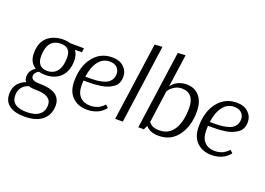

<svg xmlns="http://www.w3.org/2000/svg" viewBox="-135 -1107 2377 1723"><g transform="rotate(20 1053.5 -246.0)"><path d="M301 -510Q338 -510 367 -500L498 -499L494 -460L427 -458Q455 -422 455 -365Q455 -265 400 -210Q345 -155 252 -155Q220 -155 191 -163Q151 -142 151 -109Q151 -64 234 -64Q436 -64 436 72Q436 159 376 209.5Q316 260 205 260Q110 260 59 222.5Q8 185 8 114Q8 54 38.5 17Q69 -20 114 -36Q99 -55 99 -86Q99 -143 155 -179Q91 -217 91 -304Q91 -410 150.5 -460Q210 -510 301 -510ZM385 -369Q385 -467 293 -467Q161 -467 161 -300Q161 -249 185.5 -222Q210 -195 255 -195Q317 -195 351 -239Q385 -283 385 -369ZM223 -1Q179 -1 150 -11Q63 19 63 109Q63 215 211 215Q288 215 329 183Q370 151 370 91Q370 -1 223 -1Z M883 -69Q881 -66 877 -60.5Q873 -55 858 -41.5Q843 -28 825 -17.5Q807 -7 777 1.5Q747 10 713 10Q625 10 571 -42Q517 -94 517 -192Q517 -335 586 -422.5Q655 -510 767 -510Q837 -510 877.5 -472Q918 -434 918 -378Q918 -344 905.5 -318Q893 -292 869 -276Q845 -260 819 -249.5Q793 -239 758.5 -234Q724 -229 697.5 -227.5Q671 -226 638 -226H593Q592 -212 592 -183Q592 -108 628.5 -71Q665 -34 726 -34Q751 -34 773.5 -40Q796 -46 810.5 -54.5Q825 -63 836 -72Q847 -81 852 -87L857 -93ZM758 -467Q694 -467 652 -413.5Q610 -360 597 -264H640Q672 -264 697.5 -266Q723 -268 754 -275Q785 -282 805 -294Q825 -306 839 -328.5Q853 -351 853 -382Q853 -419 828 -443Q803 -467 758 -467Z M1051 0H978L1083 -748L1156 -752Z M1304 -748 1377 -752 1333 -441H1335Q1337 -444 1340 -448.5Q1343 -453 1355.5 -465Q1368 -477 1383 -486Q1398 -495 1423 -502.5Q1448 -510 1477 -510Q1554 -510 1599.5 -457Q1645 -404 1645 -310Q1645 -172 1578.5 -81Q1512 10 1395 10Q1311 10 1271 -39L1252 0H1199ZM1326 -392 1283 -82Q1312 -38 1383 -38Q1474 -38 1521.5 -112Q1569 -186 1569 -318Q1569 -388 1538 -424.5Q1507 -461 1450 -461Q1413 -461 1382.5 -443.5Q1352 -426 1339 -408L1327 -390Z M2072 -69Q2070 -66 2066 -60.5Q2062 -55 2047 -41.5Q2032 -28 2014 -17.5Q1996 -7 1966 1.5Q1936 10 1902 10Q1814 10 1760 -42Q1706 -94 1706 -192Q1706 -335 1775 -422.5Q1844 -510 1956 -510Q2026 -510 2066.5 -472Q2107 -434 2107 -378Q2107 -344 2094.5 -318Q2082 -292 2058 -276Q2034 -260 2008 -249.5Q1982 -239 1947.5 -234Q1913 -229 1886.5 -227.5Q1860 -226 1827 -226H1782Q1781 -212 1781 -183Q1781 -108 1817.5 -71Q1854 -34 1915 -34Q1940 -34 1962.5 -40Q1985 -46 1999.5 -54.5Q2014 -63 2025 -72Q2036 -81 2041 -87L2046 -93ZM1947 -467Q1883 -467 1841 -413.5Q1799 -360 1786 -264H1829Q1861 -264 1886.5 -266Q1912 -268 1943 -275Q1974 -282 1994 -294Q2014 -306 2028 -328.5Q2042 -351 2042 -382Q2042 -419 2017 -443Q1992 -467 1947 -467Z"/></g></svg>

Font: Arsenal
Style: Italic
Weight: 400
Italic angle: -9.10001°
Designer: Andrij Shevchenko
Foundry: Stairsfor
Version: Version 2.001;PS 002.001;hotconv 1.0.88;makeotf.lib2.5.64775